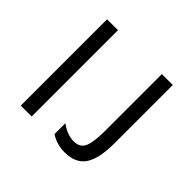

<svg xmlns="http://www.w3.org/2000/svg" viewBox="-167 -889 1095 1095"><g transform="rotate(45 380.0 -342.0)"><path d="M116 -696H204V0H116ZM367 -21V-109Q420 -69 474 -69Q523 -69 540.5 -107.5Q558 -146 558 -237V-696H646V-224Q646 -102 607.5 -45Q569 12 481 12Q417 12 367 -21Z"/></g></svg>

Font: Amiko
Style: Regular
Weight: 400
Designer: Pablo Impallari, Rodrigo Fuenzalida, Andres Torresi
Foundry: Impallari Type
Version: Version 1.001; ttfautohint (v1.3)